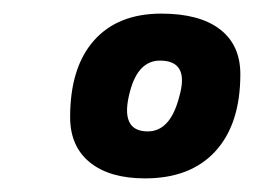

<svg xmlns="http://www.w3.org/2000/svg" viewBox="-20 -779 373 282"><path d="M217 -759Q273 -759 303 -736Q333 -713 333 -670Q333 -597 296.5 -557Q260 -517 193 -517Q141 -517 112 -540.5Q83 -564 83 -607Q83 -680 118 -719.5Q153 -759 217 -759ZM243 -636Q259 -690 215 -690Q183 -690 171 -645Q155 -586 197 -586Q230 -586 243 -636Z"/></svg>

Font: Air America
Style: Regular
Weight: 400
Designer: William G. Sherman
Foundry: Aaron Bell – Saja Typeworks
Version: Version 1.100;PS 001.100;hotconv 1.0.88;makeotf.lib2.5.64775